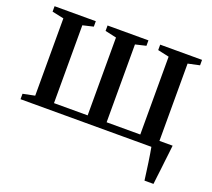

<svg xmlns="http://www.w3.org/2000/svg" viewBox="-119 -677 1121 1013"><g transform="rotate(20 441.5 -171.0)"><path d="M784 180Q781 159 777.8 133.8Q774.5 108.5 770.8 83.2Q767 58 763.5 35.8Q760 13.5 757 -1.5L724.5 -44H860.5Q858.5 -24.5 855.8 -1.8Q853 21 850.2 45.2Q847.5 69.5 844.8 93.2Q842 117 839.2 139.2Q836.5 161.5 834.5 180ZM22.5 0V-30.5L89 -44V-478L23.5 -492V-522.5H255V-492L195.5 -478V-41H384.5V-478L321 -492V-522.5H550.5V-492L491 -478V-41H680V-478L616.5 -492V-522.5H851.5V-492L786.5 -478V-44L852.5 -30.5V0Z"/></g></svg>

Font: Merriweather 96pt Medium
Style: Regular
Weight: 500
Version: Version 2.100